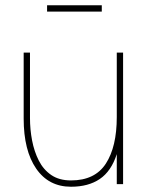

<svg xmlns="http://www.w3.org/2000/svg" viewBox="-20 -700 588 730"><path d="M159 -680H367V-656H159ZM94 -251Q94 -208 102 -166Q110 -124 127.5 -89.5Q145 -55 175 -34.5Q205 -14 250 -14Q341 -14 382.5 -78Q424 -142 424 -255V-500H448V0H424V-114Q403 -49 359.5 -19.5Q316 10 250 10Q165 10 117.5 -59Q70 -128 70 -249V-500H94Z"/></svg>

Font: Haskoy Thin
Style: Regular
Weight: 100
Designer: Ertekin Erdin
Foundry: Ertekin Erdin
Version: Version 2.000; ttfautohint (v1.8.4.7-5d5b)